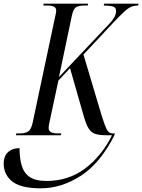

<svg xmlns="http://www.w3.org/2000/svg" viewBox="-79 -734 772 1042"><path d="M7 0 10 -10H31Q58 -10 74.5 -21Q91 -32 99 -72L221 -647Q224 -658 225 -665Q226 -672 226 -676Q226 -692 213.5 -698Q201 -704 178 -704H156L158 -714H399L397 -704H377Q351 -704 335 -695.5Q319 -687 311 -649L241 -316L501 -591Q530 -620 540.5 -639Q551 -658 551 -674Q551 -696 529 -700Q507 -704 484 -704L486 -714H673L671 -704Q650 -704 633 -697Q616 -690 594 -669.5Q572 -649 534 -609L374 -438L472 -109Q489 -54 500.5 -32Q512 -10 531 -10H544L542 0Q466 151 360.5 219.5Q255 288 142 288Q27 288 -19 245.5Q-65 203 -58 138Q-54 106 -31.5 88Q-9 70 27 70Q27 123 38.5 163.5Q50 204 81.5 226Q113 248 173 248Q292 248 381.5 181.5Q471 115 529 0H500Q462 0 439 -7Q416 -14 401.5 -37.5Q387 -61 374 -109L301 -364L238 -297L192 -82Q189 -69 187 -58Q185 -47 185 -39Q185 -23 198 -16.5Q211 -10 234 -10H254L251 0Z"/></svg>

Font: Noto Serif Display ExtraCondensed
Style: Italic
Weight: 400
Width: 2
Italic angle: -12°
Designer: Monotype Design Team
Foundry: Monotype Imaging Inc.
Version: Version 2.009